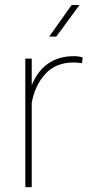

<svg xmlns="http://www.w3.org/2000/svg" viewBox="-20 -769 374 789"><path d="M319.8 -532.7C311.5 -536.1 298.8 -538.1 282.7 -538.1C196.3 -538.1 139.6 -492.2 110.4 -418.5V-528.3H84V0H110.4V-345.7C118.7 -393.1 137.2 -433.1 166 -464.8C194.8 -496.6 233.4 -512.2 282.7 -512.2C294.9 -512.2 306.6 -510.7 316.9 -509.3ZM211.4 -618.7 306.6 -748.5H274.4L182.1 -618.7Z"/></svg>

Font: Vazirmatn Thin
Style: Regular
Weight: 100
Designer: Saber Rastikerdar
Foundry: Saber Rastikerdar
Version: Version 33.003